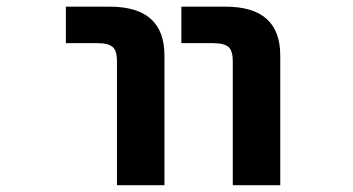

<svg xmlns="http://www.w3.org/2000/svg" viewBox="-20 -543 1040 565"><path d="M173.8 -416V-523.4H302.7Q463.9 -523.4 463.9 -379.9V2H324.2V-363.3Q324.2 -393.6 311.5 -404.8Q298.8 -416 265.6 -416ZM513.7 -416V-523.4H643.6Q804.7 -523.4 804.7 -379.9V2H665V-363.3Q665 -393.6 652.3 -404.8Q639.6 -416 606.4 -416Z"/></svg>

Font: Gen Shin Gothic Monospace Bold
Style: Bold
Weight: 700
Designer: [Source Han Sans]
Ryoko NISHIZUKA  (kana & ideographs); Paul D. Hunt (Latin, Greek & Cyrillic); Wenlong ZHANG  (bopomofo
Version: Version 1.002.20150607